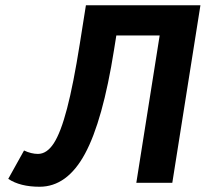

<svg xmlns="http://www.w3.org/2000/svg" viewBox="-20 -696 783 731"><path d="M422.9 -561H587.9L499 0H636L743.1 -676H307.1L283.8 -529C267.5 -426.3 251.4 -344.3 235.3 -283C219.3 -221.7 202.4 -177.5 184.8 -150.5C167.2 -123.5 147.1 -110 124.4 -110C107.8 -110 90.1 -114.3 71.5 -123L11.4 -15C41.5 5 81.3 15 130.6 15C200.6 15 258.2 -26.8 303.5 -110.5C348.8 -194.2 385.6 -326 414.1 -506Z"/></svg>

Font: Fog Sans
Style: It
Weight: 700
Foundry: Intel Corporation
Version: Version 1.00